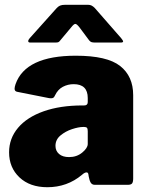

<svg xmlns="http://www.w3.org/2000/svg" viewBox="-20 -773 613 803"><path d="M178 10Q105 10 61.5 -31Q18 -72 18 -136Q18 -194 55.5 -238.5Q93 -283 162.5 -307.5Q232 -332 325 -332H332Q347 -332 347 -346V-363Q347 -421 288 -421Q264 -421 243 -410Q222 -399 210 -374Q207 -367 203.5 -364.5Q200 -362 194 -362Q187 -362 183 -363L52 -389Q41 -391 41 -402Q41 -409 45 -421Q87 -540 297 -540Q428 -540 482.5 -497Q537 -454 537 -375V-27Q537 -12 532.5 -6Q528 0 514 0H377Q365 0 359.5 -9Q354 -18 351 -35L350 -42Q349 -52 342 -52Q334 -52 323 -42Q261 10 178 10ZM332 -242H328Q309 -242 281.5 -233Q254 -224 233 -206.5Q212 -189 212 -163Q212 -142 227 -129Q242 -116 269 -116Q301 -116 324 -135Q347 -154 347 -171V-224Q347 -234 344 -238Q341 -242 332 -242ZM312 -659Q301 -673 295 -673Q289 -673 278 -659L232 -604Q227 -597 222.5 -596Q218 -595 206 -595H107Q98 -595 98 -601Q98 -606 104 -613L216 -738Q223 -746 231 -749.5Q239 -753 253 -753H348Q357 -753 363.5 -749.5Q370 -746 376 -740L487 -613Q495 -603 495 -600Q495 -595 485 -595H380Q369 -595 363.5 -596.5Q358 -598 353 -604Z"/></svg>

Font: Libre Franklin Black
Style: Regular
Weight: 900
Designer: Pablo Impallari, Rodrigo Fuenzalida
Foundry: Impallari Type
Version: Version 1.002; ttfautohint (v1.5)